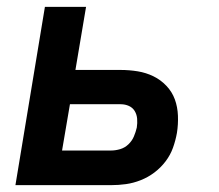

<svg xmlns="http://www.w3.org/2000/svg" viewBox="-20 -540 640 560"><path d="M25 0 111 -520H231L200 -336H331Q357 -336 381.5 -332Q406 -328 427.5 -317.5Q449 -307 465.5 -289.5Q482 -272 490 -250Q498 -228 499 -202.5Q500 -177 496 -152Q492 -130 484.5 -109Q477 -88 463 -69.5Q449 -51 430.5 -37Q412 -23 390.5 -14.5Q369 -6 347.5 -3Q326 0 304 0ZM161 -101H304Q317 -101 330.5 -105Q344 -109 354.5 -119Q365 -129 370.5 -142Q376 -155 379 -168Q381 -181 380 -193.5Q379 -206 373 -216Q367 -226 356 -231Q345 -236 332 -236H184Z"/></svg>

Font: Iosevka Extended Oblique
Style: Bold
Weight: 700
Width: 7
Italic angle: -9°
Monospace: yes
Designer: Belleve Invis
Foundry: Belleve Invis
Version: Version 32.5.0; ttfautohint (v1.8.4)